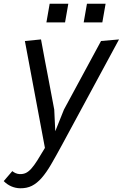

<svg xmlns="http://www.w3.org/2000/svg" viewBox="-20 -770 658 1030"><path d="M323 -182 522 -550 618.5 -558.5 312 8.5Q279.5 68.5 254 112.2Q228.5 156 203.5 184.5Q178.5 213 151.2 226.8Q124 240.5 88.5 240Q63 239.5 40.2 229.5Q17.5 219.5 0 201.5L46 148Q53 154 63.5 158.8Q74 163.5 86 164Q104.5 164.5 118.8 157.8Q133 151 147.8 134.8Q162.5 118.5 179.8 91.2Q197 64 221 23.5L113.5 -550L200 -558.5Q205.5 -530.5 211 -499.5Q216 -472.5 222.2 -439Q228.5 -405.5 235.5 -370Q251 -287.5 271 -182L276.5 -66ZM246.5 -750H346.5L329 -650H229ZM446.5 -750H546.5L529 -650H429Z"/></svg>

Font: B612
Style: Italic
Weight: 400
Italic angle: -10°
Designer: Nicolas Chauveau, Thomas Paillot, Jonathan Favre-Lamarine, Jean-Luc Vinot
Foundry: AIRBUS
Version: Version 1.008